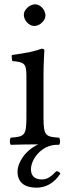

<svg xmlns="http://www.w3.org/2000/svg" viewBox="-20 -667 311 887"><path d="M259 135C255 128 249 124 240 124C218 146 202 162 173 162C136 162 123 141 123 115C123 69 172 2 243 2C246 2 250 2 253 2C259 -4 259 -25 253 -31C192 -35 181 -39 181 -122V-321C181 -371 185 -435 185 -435C185 -439 180 -442 172 -442C144 -431 104 -422 35 -413C33 -407 35 -391 37 -385C92 -380 102 -374 102 -317V-122C102 -39 91 -36 30 -31C24 -25 24 -4 30 2C63 1 102 0 142 0H157C97 27 61 84 61 126C61 180 99 200 149 200C190 200 230 180 259 135ZM90 -599C90 -573 114 -547 138 -547C166 -547 190 -574 190 -595C190 -619 169 -647 142 -647C118 -647 90 -623 90 -599Z"/></svg>

Font: Libertinus Math
Style: Regular
Weight: 400
Designer: Philipp H. Poll, Khaled Hosny
Foundry: Caleb Maclennan
Version: Version 7.050;RELEASE